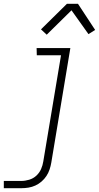

<svg xmlns="http://www.w3.org/2000/svg" viewBox="-45 -772 519 1007"><path d="M-25 215V177H67Q87 177 108.5 170.5Q130 164 146 149Q162 134 170.5 114.5Q179 95 182 75L275 -482H148L147 -520H324L224 81Q221 99 215 117Q209 135 198.5 151Q188 167 173 180Q158 193 140.5 201Q123 209 104.5 212Q86 215 68 215ZM200 -590 170 -618 306 -752H364L454 -615L419 -593L330 -718Z"/></svg>

Font: Iosevka Etoile Extralight
Style: Italic
Weight: 200
Italic angle: -9°
Designer: Belleve Invis
Foundry: Belleve Invis
Version: Version 22.1.2; ttfautohint (v1.8.4)